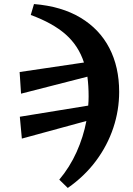

<svg xmlns="http://www.w3.org/2000/svg" viewBox="-20 -745 657 949"><path d="M273 143Q325 81 358.5 6.5Q392 -68 407 -147L88 -60L78 -168L416 -223Q417 -234 417.5 -245.5Q418 -257 418 -268Q418 -321 412 -366L84 -282L77 -389L395 -436Q368 -519 304.5 -575Q241 -631 132 -671L148 -725Q284 -714 378 -657.5Q472 -601 520.5 -507.5Q569 -414 569 -291Q569 -200 540 -113Q511 -26 454.5 50Q398 126 315 184Z"/></svg>

Font: Source Serif 4 SmText
Style: Bold Italic
Weight: 700
Italic angle: -12°
Designer: Frank Grießhammer
Foundry: Adobe
Version: Version 4.005;hotconv 1.1.0;makeotfexe 2.6.0